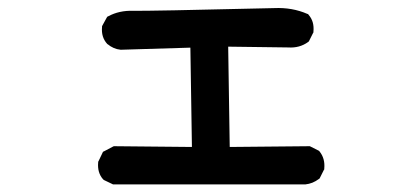

<svg xmlns="http://www.w3.org/2000/svg" viewBox="-20 -498 1040 486"><path d="M264.2 -32.2 243.7 -42 242.2 -43 240.7 -44.4Q226.1 -61 228.5 -86.9V-88.4L229.5 -90.3L239.3 -110.8L240.7 -113.8L243.7 -115.2L266.1 -127L268.1 -127.9H270.5L465.8 -126L461.9 -377.4L286.6 -372.1H285.6H285.2Q275.9 -373 267.6 -376.7Q259.3 -380.4 252.4 -386.2H252L251.5 -386.7Q235.8 -403.8 238.3 -429.7V-431.6L239.3 -433.6L250 -453.1L251.5 -455.6L254.4 -457Q281.7 -471.7 316.9 -470.7Q348.6 -469.7 674.3 -477.5Q719.7 -479.5 757.8 -462.9L759.8 -462.4L761.2 -460.4Q775.9 -443.8 773.4 -418V-416L772.5 -414.6L762.7 -395L761.7 -393.1L759.8 -391.6Q738.3 -376 709.5 -377.9L557.6 -379.9L561.5 -126L761.7 -127.9H764.2L766.1 -127L785.6 -117.2L787.6 -116.2L789.1 -114.3Q803.2 -96.7 800.8 -71.3V-69.3L799.8 -67.9L790 -48.3L789.1 -46.4L787.1 -44.9Q779.3 -39.1 770.8 -35.6Q762.2 -32.2 752.9 -31.2H752.4H752H268.6H266.1Z"/></svg>

Font: NaikaiFont
Style: Bold
Weight: 700
Version: Version 1.89